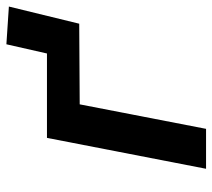

<svg xmlns="http://www.w3.org/2000/svg" viewBox="-52 -613 665 601"><g transform="rotate(-90 280.5 -312.5)"><path d="M413.6 -498 442.4 -625 560.5 -617.2 506.8 -397 254.4 -395.5 177.7 0H52.7L149.4 -498Z"/></g></svg>

Font: Fantasque Sans Mono
Style: Bold Italic
Weight: 700
Italic angle: -11°
Monospace: yes
Designer: Jany Belluz
Version: Version 1.7.1